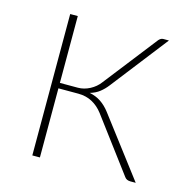

<svg xmlns="http://www.w3.org/2000/svg" viewBox="-80 -570 631 648"><g transform="rotate(15 235.0 -246.0)"><path d="M397.5 -484.5Q400.5 -488 404.5 -490.5Q408.5 -493 413.5 -493H433L279.5 -295.5Q268 -280.5 254 -269.5Q240 -258.5 220.5 -253Q243 -248.5 260.5 -236.8Q278 -225 292.5 -206L449 0H430.5Q416.5 0 410 -9.5L270 -196.5Q254 -217.5 232.5 -229Q211 -240.5 184 -240.5H114.5V1H88V-493H114.5V-259.5H177.5Q198.5 -259.5 219 -270.2Q239.5 -281 252.5 -298.5Z"/></g></svg>

Font: Lato Thin
Style: Regular
Weight: 200
Designer: Lukasz Dziedzic
Foundry: tyPoland Lukasz Dziedzic
Version: Version 2.007; 2014-02-27